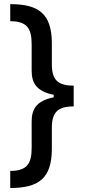

<svg xmlns="http://www.w3.org/2000/svg" viewBox="-20 -775 418 946"><path d="M343 -250.7V-353C262.8 -353 235.4 -383.2 235.4 -459.5V-561.4C235.4 -706.7 171.2 -754.6 30.5 -754.6V-670.5C113.3 -670.5 136 -634.6 136 -556.1V-426.8C136 -370.4 155.9 -325.3 244.7 -307.9V-295.5C155.9 -278.1 136 -233 136 -176.5V-47.2C136 31.2 113.3 67.1 30.5 67.1V151.3C171.2 151.3 235.4 103.3 235.4 -41.9V-144.2C235.4 -220.2 262.8 -250.7 343 -250.7Z"/></svg>

Font: Magic Ui Pro Medium
Style: Regular
Weight: 500
Designer: Stefan Endress, Andreas Faust
Version: Version 1.000;FEAKit 1.0